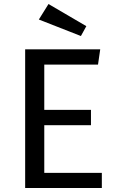

<svg xmlns="http://www.w3.org/2000/svg" viewBox="-20 -934 580 954"><path d="M200 -613V-388H432V-312H200V-75H486V0H105V-689H478L467 -613ZM382 -755 173 -837 221 -914 409 -804Z"/></svg>

Font: Feura Sans
Style: Regular
Weight: 400
Designer: Carrois Corporate & Edenspiekermann
Foundry: Carrois Corporate GbR & Edenspiekermann AG
Version: Version 1.001